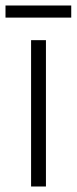

<svg xmlns="http://www.w3.org/2000/svg" viewBox="-39 -678 279 698"><path d="M128 0H74V-532H128ZM220 -658V-614H-19V-658Z"/></svg>

Font: Noto Sans Khmer UI Condensed Light
Style: Regular
Weight: 300
Width: 3
Designer: Danh Hong and the Monotype Design Team
Foundry: Monotype Imaging Inc.
Version: Version 2.002; ttfautohint (v1.8.4.7-5d5b)